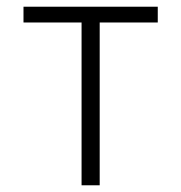

<svg xmlns="http://www.w3.org/2000/svg" viewBox="-20 -552 540 572"><path d="M223 0V-485H50V-532H450V-485H277V0Z"/></svg>

Font: Noto Sans Mono ExtraCondensed Light
Style: Regular
Weight: 300
Width: 2
Designer: Monotype Design Team
Foundry: Monotype Imaging Inc.
Version: Version 2.014; ttfautohint (v1.8.4.7-5d5b)